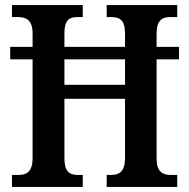

<svg xmlns="http://www.w3.org/2000/svg" viewBox="-20 -734 742 754"><path d="M27 0H305V-47H284C252 -47 233 -62 233 -112V-346H471V-114C471 -62 450 -47 417 -47H399V0H676V-47H649C618 -47 595 -61 595 -110V-501H683V-550H595V-602C595 -655 617 -667 649 -667H676V-714H399V-667H416C451 -667 471 -655 471 -602V-550H233V-604C233 -655 252 -667 284 -667H305V-714H27V-667H50C83 -667 108 -655 108 -603V-550H20V-501H108V-112C108 -62 86 -47 54 -47H27ZM233 -401V-501H471V-401Z"/></svg>

Font: Noto Serif Devanagari Condensed SemiBold
Style: Regular
Weight: 600
Width: 3
Designer: Universal Thirst, Indian Type Foundry and the Monotype Design Team
Foundry: Monotype Imaging Inc.
Version: Version 2.004